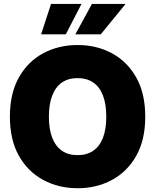

<svg xmlns="http://www.w3.org/2000/svg" viewBox="-20 -973 811 1003"><path d="M385.3 10.3Q286.1 10.3 205.8 -33Q125.5 -76.2 78.6 -159.4Q31.7 -242.7 31.7 -363.3Q31.7 -484.9 78.6 -568.4Q125.5 -651.9 205.8 -694.8Q286.1 -737.8 385.3 -737.8Q484.4 -737.8 564.5 -694.8Q644.5 -651.9 691.7 -568.4Q738.8 -484.9 738.8 -363.3Q738.8 -242.2 691.7 -158.9Q644.5 -75.7 564.5 -32.7Q484.4 10.3 385.3 10.3ZM385.3 -162.6Q434.1 -162.6 467.5 -185.8Q501 -209 518.1 -253.9Q535.2 -298.8 535.2 -363.3Q535.2 -428.2 518.1 -473.4Q501 -518.6 467.5 -541.7Q434.1 -564.9 385.3 -564.9Q336.4 -564.9 303.2 -541.7Q270 -518.6 252.7 -473.4Q235.4 -428.2 235.4 -363.3Q235.4 -298.8 252.7 -253.9Q270 -209 303.2 -185.8Q336.4 -162.6 385.3 -162.6ZM323.7 -793.5H194.8L246.6 -952.6H405.8ZM506.3 -793.5H373.5L460.4 -952.6H636.2Z"/></svg>

Font: Inter 17pt Black
Style: Regular
Weight: 900
Version: Version 4.001;git-66647c0bb